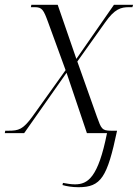

<svg xmlns="http://www.w3.org/2000/svg" viewBox="-42 -556 576 802"><path d="M286 226C380 226 406 185 447 -10H422C383 -10 381 -19 363 -68L281 -299L397 -462C437 -519 463 -526 497 -526H511L514 -536H434L277 -310L199 -536H89L87 -526H103C134 -526 140 -515 159 -463L232 -263L94 -70C54 -15 36 -10 -7 -10H-20L-22 0H59L236 -252L321 0H405C368 186 325 214 271 214C255 214 237 211 221 208L219 217C236 222 259 226 286 226Z"/></svg>

Font: Noto Serif Display Light
Style: Italic
Weight: 300
Italic angle: -12°
Designer: Monotype Design Team
Foundry: Monotype Imaging Inc.
Version: Version 2.009